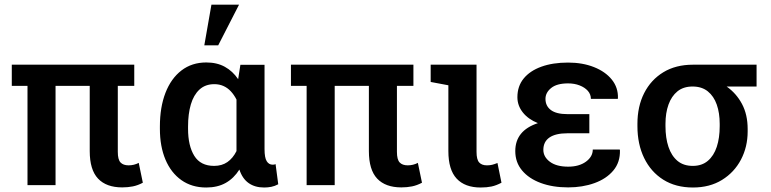

<svg xmlns="http://www.w3.org/2000/svg" viewBox="-20 -812 3379 842"><path d="M516.1 9.8Q446.3 9.8 409.9 -28.8Q373.5 -67.4 373.5 -149.4V-435.5H223.6V0H100.6V-435.5H31.7V-528.3H568.8V-435.5H496.6V-146Q496.6 -112.3 508.5 -99.6Q520.5 -86.9 543.9 -86.9Q555.7 -86.9 566.9 -89.6Q578.1 -92.3 588.4 -97.7L606.4 -10.7Q584.5 1 562.7 5.4Q541 9.8 516.1 9.8Z M884.3 10.3Q821.3 10.3 775.6 -22Q730 -54.2 705.6 -112.1Q681.2 -169.9 681.2 -247.1V-257.3Q681.2 -341.8 705.6 -404.8Q730 -467.8 775.6 -502.9Q821.3 -538.1 884.8 -538.1Q931.6 -538.1 966.1 -519Q1000.5 -500 1024.4 -464.8L1034.2 -527.8H1140.1V-158.2Q1140.1 -120.1 1149.7 -105Q1159.2 -89.8 1175.8 -89.8Q1179.2 -89.8 1182.6 -90.3Q1186 -90.8 1188.5 -92.3L1200.2 -3.9Q1184.6 4.4 1169.7 7.3Q1154.8 10.3 1138.2 10.3Q1098.1 10.3 1070.6 -9Q1043 -28.3 1029.8 -68.4Q1005.4 -29.8 969.7 -9.8Q934.1 10.3 884.3 10.3ZM918.9 -84.5Q953.1 -84.5 977.3 -101.3Q1001.5 -118.2 1017.1 -149.4V-375.5Q1006.3 -396.5 992.2 -411.6Q978 -426.8 960 -434.8Q941.9 -442.9 919.9 -442.9Q880.4 -442.9 854.7 -419.2Q829.1 -395.5 816.9 -354Q804.7 -312.5 804.7 -257.3V-247.1Q804.7 -172.9 832 -128.7Q859.4 -84.5 918.9 -84.5ZM876 -613.3 907.2 -791.5H1028.3L937 -613.3Z M1740.2 9.8Q1670.4 9.8 1634 -28.8Q1597.7 -67.4 1597.7 -149.4V-435.5H1447.8V0H1324.7V-435.5H1255.9V-528.3H1793V-435.5H1720.7V-146Q1720.7 -112.3 1732.7 -99.6Q1744.6 -86.9 1768.1 -86.9Q1779.8 -86.9 1791 -89.6Q1802.2 -92.3 1812.5 -97.7L1830.6 -10.7Q1808.6 1 1786.9 5.4Q1765.1 9.8 1740.2 9.8Z M2087.9 10.3Q2019 10.3 1982.7 -28.6Q1946.3 -67.4 1946.3 -149.4V-438L1868.7 -452.6V-528.3H2069.8V-146Q2069.8 -112.3 2081.3 -99.6Q2092.8 -86.9 2115.2 -86.9Q2128.9 -86.9 2138.4 -89.4Q2147.9 -91.8 2161.6 -97.2L2179.2 -10.7Q2156.2 1.5 2135.5 5.9Q2114.7 10.3 2087.9 10.3Z M2471.7 9.8Q2403.8 9.8 2351.6 -9.5Q2299.3 -28.8 2269.5 -64.5Q2239.7 -100.1 2239.7 -149.4Q2239.7 -239.3 2338.9 -272Q2296.4 -289.1 2272.7 -319.1Q2249 -349.1 2249 -385.7Q2249 -434.1 2276.6 -467.8Q2304.2 -501.5 2354 -519.5Q2403.8 -537.6 2471.2 -537.6Q2534.7 -537.6 2584.7 -517.8Q2634.8 -498 2663.1 -462.9Q2691.4 -427.7 2689.9 -381.3L2689 -378.4H2571.3Q2571.3 -398.4 2557.9 -413.6Q2544.4 -428.7 2521.7 -437.5Q2499 -446.3 2471.2 -446.3Q2421.9 -446.3 2397 -426Q2372.1 -405.8 2372.1 -378.4Q2372.1 -347.2 2396 -329.3Q2419.9 -311.5 2468.3 -311.5H2564.5V-227.5H2468.3Q2416.5 -227.5 2389.6 -209Q2362.8 -190.4 2362.8 -154.8Q2362.8 -124 2391.6 -102.5Q2420.4 -81.1 2471.7 -81.1Q2519.5 -81.1 2549.6 -103Q2579.6 -125 2579.6 -156.2H2697.8L2698.7 -153.3Q2700.2 -100.6 2669.7 -64.2Q2639.2 -27.8 2586.9 -9Q2534.7 9.8 2471.7 9.8Z M3019 10.3Q2943.4 10.3 2888.9 -23.9Q2834.5 -58.1 2804.9 -118.9Q2775.4 -179.7 2775.4 -258.8V-269Q2775.4 -345.2 2804.9 -403.6Q2834.5 -461.9 2888.9 -495.1Q2943.4 -528.3 3019 -528.3H3297.9V-432.6H3166.5Q3209 -402.8 3233.9 -356.2Q3258.8 -309.6 3258.8 -246.1V-235.8Q3258.8 -168 3229.5 -112.1Q3200.2 -56.2 3146.2 -22.9Q3092.3 10.3 3019 10.3ZM3018.1 -84.5Q3058.1 -84.5 3084.2 -106.7Q3110.4 -128.9 3123.3 -168Q3136.2 -207 3136.2 -258.8V-269Q3136.2 -316.4 3123.3 -353.3Q3110.4 -390.1 3084 -411.4Q3057.6 -432.6 3017.1 -432.6Q2977.1 -432.6 2950.9 -411.4Q2924.8 -390.1 2911.6 -353.3Q2898.4 -316.4 2898.4 -269V-258.8Q2898.4 -207 2911.6 -167.7Q2924.8 -128.4 2951.2 -106.4Q2977.5 -84.5 3018.1 -84.5Z"/></svg>

Font: Roboto Slab LO Medium
Style: Regular
Weight: 500
Designer: Google
Version: Version 2.000